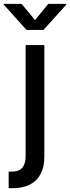

<svg xmlns="http://www.w3.org/2000/svg" viewBox="-60 -782 367 1006"><path d="M74.2 -545.9H172.4V37.1Q172.9 90.8 153.6 128.2Q134.3 165.5 97.2 184.8Q60.1 204.1 4.9 204.1H-14.6V117.2H2Q40 117.2 57.1 96.4Q74.2 75.7 74.2 37.1ZM53.2 -761.7 123.5 -676.8 192.9 -761.7H287.1V-757.3L167.5 -625H79.1L-40 -757.3V-761.7Z"/></svg>

Font: Inter Cardless
Style: Regular
Weight: 400
Designer: Rasmus Andersson
Foundry: rsms
Version: Version 4.001;git-9221beed3